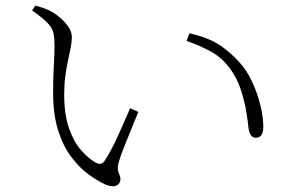

<svg xmlns="http://www.w3.org/2000/svg" viewBox="-20 -696 1040 676"><path d="M172 -534Q172 -561 168.5 -578.5Q165 -596 148.5 -614Q132 -632 93 -659L104 -676Q121 -672 132 -668Q143 -664 154 -659Q169 -652 187.5 -637Q206 -622 219.5 -603.5Q233 -585 233 -565Q233 -549 229 -528.5Q225 -508 219.5 -483Q214 -458 210 -428Q206 -398 206 -363Q206 -292 223.5 -243Q241 -194 267 -165.5Q293 -137 316 -124Q327 -118 335 -119.5Q343 -121 349 -131Q372 -166 395.5 -218Q419 -270 438 -315L467 -302Q455 -272 440.5 -237Q426 -202 414.5 -172.5Q403 -143 399 -128Q393 -109 395 -98.5Q397 -88 400.5 -81Q404 -74 404 -65Q404 -50 390.5 -43Q377 -36 352 -46Q323 -59 291 -82.5Q259 -106 230.5 -144Q202 -182 184.5 -237.5Q167 -293 167 -369Q167 -421 169.5 -464.5Q172 -508 172 -534ZM637 -552 647 -579Q715 -563 753 -537.5Q791 -512 821 -479Q849 -449 868 -407.5Q887 -366 897 -324.5Q907 -283 907 -251Q907 -229 900 -220Q893 -211 880 -211Q870 -211 863.5 -220Q857 -229 855 -245Q853 -267 847 -303.5Q841 -340 828 -380Q815 -420 791 -453Q762 -493 722.5 -514.5Q683 -536 637 -552Z"/></svg>

Font: Noto Serif HK
Style: Regular
Weight: 200
Designer: Ryoko NISHIZUKA 西塚涼子 (kana & ideographs); Frank Grießhammer (Latin, Greek & Cyrillic); Wenlong ZHANG 张文龙 (bopomofo); San
Foundry: Adobe
Version: Version 2.001;hotconv 1.1.0;makeotfexe 2.6.0